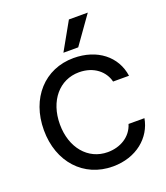

<svg xmlns="http://www.w3.org/2000/svg" viewBox="-139 -839 818 947"><g transform="rotate(-20 270.5 -366.0)"><path d="M291 11.7C415.5 11.7 501 -63.5 517.6 -159.2H434.1C415.5 -97.7 357.4 -63.5 291 -63.5C188 -63.5 115.2 -149.9 115.2 -272.9C115.2 -396 188 -482.4 291 -482.4C370.1 -482.4 420.9 -436.5 434.1 -381.8H517.6C502.9 -487.3 413.6 -557.6 290 -557.6C137.7 -557.6 31.2 -440.4 31.2 -272.9C31.2 -105.5 138.2 11.7 291 11.7ZM252.4 -599.1H330.1L433.1 -744.1H334Z"/></g></svg>

Font: Guggenheim Sans Display
Style: Regular
Weight: 400
Designer: Modified by Tom Baber under direction of Pentagram Design 2023
Foundry: rsms
Version: Version 1.001;Glyphs 3.1.2 (3151)